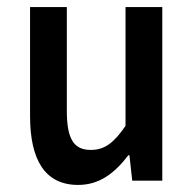

<svg xmlns="http://www.w3.org/2000/svg" viewBox="-20 -511 554 543"><path d="M65 -183C65 -59 107 12 201 12C261 12 304 -21 343 -72H346L354 0H439V-491H335V-155C302 -107 276 -87 237 -87C189 -87 169 -117 169 -198V-491H65Z"/></svg>

Font: Falling Sky
Style: Condensed
Weight: 400
Designer: Paul D. Hunt
Foundry: Adobe Systems Incorporated
Version: Version 1.02